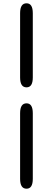

<svg xmlns="http://www.w3.org/2000/svg" viewBox="-20 -864 321 1165"><path d="M141 281Q102 281 102 221V-177Q102 -237 141 -237Q179 -237 179 -177V221Q179 281 141 281ZM141 -334Q102 -334 102 -394V-784Q102 -844 141 -844Q179 -844 179 -784V-394Q179 -334 141 -334Z"/></svg>

Font: Resource Han Rounded JP Medium
Style: Regular
Weight: 500
Designer: Cyano Hao (round all glyphs); Ryoko NISHIZUKA 西塚涼子 (kana, bopomofo & ideographs); Paul D. Hunt (Latin, Greek & Cyrillic)
Foundry: Cyano Hao
Version: 0.990